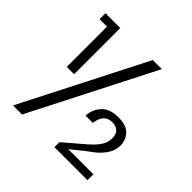

<svg xmlns="http://www.w3.org/2000/svg" viewBox="-179 -870 1035 1035"><g transform="rotate(45 338.5 -352.5)"><path d="M127 0H58L418 -706H487ZM172 -352H116V-659H59V-704H172ZM627 1H375V-37L494 -139Q529 -170 545.5 -196.5Q562 -223 562 -253Q562 -286 544.5 -300.5Q527 -315 502 -315Q438 -315 429 -238H373Q376 -287 408 -322Q440 -357 507 -357Q567 -357 594 -327.5Q621 -298 621 -257Q621 -179 519 -111L435 -44H627Z"/></g></svg>

Font: Ulagadi Sans Light
Style: Regular
Weight: 300
Designer: Ninad Kale (Devanagari), Jonny Pinhorn (Latin)
Foundry: Indian Type Foundry
Version: Version 3.01;March 29, 2020;FontCreator 12.0.0.2522 64-bit; 